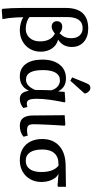

<svg xmlns="http://www.w3.org/2000/svg" viewBox="561 -1408 1071 2234"><g transform="rotate(90 1097.0 -291.5)"><path d="M97 224 83 216Q78 162 75.5 109Q73 56 73 -11V-522Q73 -782 313 -782Q410 -782 468.5 -730Q527 -678 527 -591Q527 -487 443 -433V-431Q506 -416 544 -361Q582 -306 582 -229Q582 -158 549.5 -103.5Q517 -49 460.5 -17.5Q404 14 330 14Q292 14 250 3Q208 -8 183 -26H181Q181 13 183.5 57Q186 101 191 142.5Q196 184 203 216ZM314 -55Q381 -55 421.5 -100.5Q462 -146 462 -221Q462 -348 372 -394Q344 -373 326 -365Q308 -357 291 -357Q262 -357 244.5 -373.5Q227 -390 227 -416Q227 -446 244.5 -463Q262 -480 291 -480Q332 -480 367 -448Q398 -479 411.5 -510.5Q425 -542 425 -586Q425 -646 393.5 -681.5Q362 -717 309 -717Q179 -717 179 -536V-100Q197 -81 236 -68Q275 -55 314 -55Z M870 14Q777 14 725.5 -55Q674 -124 674 -248Q674 -375 732.5 -449Q791 -523 892 -523Q998 -523 1042 -434H1044L1050 -508L1159 -516L1172 -508Q1152 -415 1141 -332Q1130 -249 1130 -187Q1130 -120 1142.5 -93.5Q1155 -67 1186 -67Q1197 -67 1226 -74L1237 -27Q1218 -9 1189.5 2.5Q1161 14 1134 14Q1093 14 1070 -9.5Q1047 -33 1037 -88H1034Q987 14 870 14ZM908 -58Q981 -58 1027 -164Q1027 -186 1027.5 -220.5Q1028 -255 1029 -290.5Q1030 -326 1031 -352Q1019 -398 987.5 -425.5Q956 -453 915 -453Q857 -453 826.5 -402.5Q796 -352 796 -256Q796 -155 823.5 -106.5Q851 -58 908 -58ZM920 -574 881 -595 948 -760Q959 -786 970.5 -796.5Q982 -807 1002 -807Q1044 -807 1067 -754V-738Z M1446 14Q1383 14 1353.5 -24Q1324 -62 1324 -145Q1324 -178 1323.5 -228Q1323 -278 1322.5 -332.5Q1322 -387 1321.5 -434Q1321 -481 1321 -508L1430 -516L1443 -508Q1440 -467 1437 -415Q1434 -363 1431.5 -311Q1429 -259 1427.5 -216Q1426 -173 1426 -149Q1426 -103 1441 -86.5Q1456 -70 1497 -70Q1536 -70 1557 -80L1572 -31Q1551 -10 1517.5 2Q1484 14 1446 14Z M1846 14Q1770 14 1714 -18Q1658 -50 1628 -108.5Q1598 -167 1598 -247Q1598 -372 1677.5 -444Q1757 -516 1896 -519L2154 -523V-432L2141 -425L2004 -436V-434Q2032 -423 2053 -393.5Q2074 -364 2086 -324Q2098 -284 2098 -239Q2098 -165 2066 -108Q2034 -51 1977 -18.5Q1920 14 1846 14ZM1851 -55Q1914 -55 1948 -102Q1982 -149 1982 -237Q1982 -376 1909 -436H1888Q1806 -436 1763 -387.5Q1720 -339 1720 -247Q1720 -154 1753.5 -104.5Q1787 -55 1851 -55Z"/></g></svg>

Font: Literata Medium
Style: Regular
Weight: 500
Designer: Latin by Veronika Burian and Jose Scaglione. Greek by Irene Vlachou. Cyrillic by Vera Evstafieva.
Foundry: TypeTogether
Version: Version 3.103; ttfautohint (v1.8.4.7-5d5b);gftools[0.9.29]